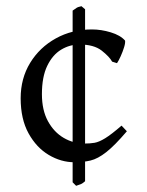

<svg xmlns="http://www.w3.org/2000/svg" viewBox="-20 -579 472 617"><path d="M253.4 3.4Q245.6 10.3 240.5 12.5Q235.4 14.6 224.6 18.1L213.4 6.8V-544.9Q226.1 -553.2 227.1 -554.4Q228 -555.7 241.7 -559.1L253.4 -549.3ZM387.7 -157.2Q348.6 -111.3 321.5 -90.1Q294.4 -68.8 271 -63.2Q247.6 -57.6 219.2 -57.6Q176.3 -57.6 136.7 -81.1Q97.2 -104.5 71.8 -150.4Q46.4 -196.3 46.4 -263.2Q46.4 -327.1 76.9 -377Q107.4 -426.8 159.4 -455.6Q211.4 -484.4 275.4 -484.4Q305.2 -484.4 335.9 -475.1Q366.7 -465.8 381.8 -448.7Q383.3 -441.9 378.9 -427.5Q374.5 -413.1 367.9 -398.4Q361.3 -383.8 356 -376L340.3 -380.9Q332 -396.5 306.9 -416.3Q281.7 -436 235.4 -436Q204.1 -436 176.5 -419.4Q148.9 -402.8 131.8 -367.4Q114.7 -332 114.7 -276.4Q114.7 -225.1 134 -189.7Q153.3 -154.3 184.6 -136Q215.8 -117.7 252 -117.7Q269 -117.7 283.7 -120.1Q298.3 -122.6 318.1 -134.8Q337.9 -147 370.6 -175.3Z"/></svg>

Font: Dai Banna SIL Light
Style: Regular
Weight: 300
Designer: Victor Gaultney
Foundry: SIL International
Version: Version 4.000